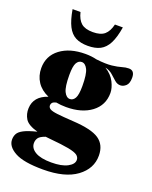

<svg xmlns="http://www.w3.org/2000/svg" viewBox="-169 -760 882 1116"><g transform="rotate(20 272.0 -202.5)"><path d="M240.5 -122Q207 -122 178 -127.5Q161 -123 155 -116.2Q149 -109.5 149 -100Q149 -86.5 161.2 -78.8Q173.5 -71 207.5 -67Q241.5 -63 306.5 -59Q422.5 -52.5 469.2 -20.5Q516 11.5 516.5 77.5Q517 159 445 212Q373 265 238 265Q118 265 64 235.2Q10 205.5 10 162Q10 142 18.8 126Q27.5 110 54 96.2Q80.5 82.5 133 69.5Q72 52.5 54.2 23.2Q36.5 -6 38 -41.5Q41 -116 124 -143.5Q76.5 -164 52 -201.2Q27.5 -238.5 27.5 -286Q27.5 -362 86.5 -406.5Q145.5 -451 242 -451Q279.5 -451 311.5 -443Q372 -436 407.8 -440.2Q443.5 -444.5 465.5 -451.2Q487.5 -458 507.5 -458Q543.5 -458 543.5 -413.5Q543.5 -378 527.2 -363.2Q511 -348.5 493 -348.5Q473.5 -348.5 457.5 -362.8Q441.5 -377 423 -393.5Q404.5 -410 377 -416Q418.5 -390 436.8 -353.5Q455 -317 455 -287Q455 -211 396 -166.5Q337 -122 240.5 -122ZM245 -173.5Q264.5 -173.5 276.2 -194Q288 -214.5 288 -269Q288 -342 273.8 -370.8Q259.5 -399.5 237.5 -399.5Q218 -399.5 206.2 -379.2Q194.5 -359 194.5 -304Q194.5 -231 208.8 -202.2Q223 -173.5 245 -173.5ZM136.5 138Q136.5 170 170 190Q203.5 210 269 210Q333.5 210 369 191Q404.5 172 404.5 146Q404.5 128.5 389.5 117.2Q374.5 106 334 98.2Q293.5 90.5 216 83.5Q201.5 82 188.5 80.5Q155.5 92 146 106.2Q136.5 120.5 136.5 138ZM237 -584.5Q285 -584.5 309 -605.2Q333 -626 343.5 -670H392.5Q382 -605.5 362.8 -568.2Q343.5 -531 313 -515.2Q282.5 -499.5 237 -499.5Q191.5 -499.5 161 -515.2Q130.5 -531 111.5 -568.2Q92.5 -605.5 81.5 -670H130.5Q141 -626 165 -605.2Q189 -584.5 237 -584.5Z"/></g></svg>

Font: Newsreader Text ExtraBold
Style: Regular
Weight: 800
Designer: Hugues Gentile
Foundry: Production Type
Version: Version 1.001